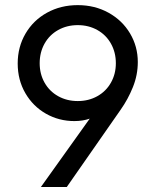

<svg xmlns="http://www.w3.org/2000/svg" viewBox="-20 -748 622 768"><path d="M531.2 -500Q531.2 -448.2 511.7 -399.7Q492.2 -351.1 462.9 -309.6L247.1 0H143.6L338.9 -273.4Q311.5 -263.7 277.3 -263.7Q215.8 -263.7 163.8 -293.2Q111.8 -322.8 81.3 -375.5Q50.8 -428.2 50.8 -494.1Q50.8 -560.1 82 -613.5Q113.3 -667 168.2 -697.3Q223.1 -727.5 291 -727.5Q359.4 -727.5 414.3 -697Q469.2 -666.5 500.2 -614.3Q531.2 -562 531.2 -500ZM138.7 -495.1Q138.7 -452.1 158.2 -417.5Q177.7 -382.8 212.6 -363.3Q247.6 -343.8 291 -343.8Q334.5 -343.8 369.4 -363.3Q404.3 -382.8 423.8 -417.5Q443.4 -452.1 443.4 -495.1Q443.4 -538.6 423.8 -573.5Q404.3 -608.4 369.4 -627.9Q334.5 -647.5 291 -647.5Q247.6 -647.5 212.6 -627.9Q177.7 -608.4 158.2 -573.5Q138.7 -538.6 138.7 -495.1Z"/></svg>

Font: Reddit Sans Strawberry
Style: Regular
Weight: 400
Designer: Stephen Hutchings
Foundry: Reddit
Version: Version 1.013